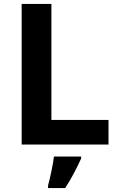

<svg xmlns="http://www.w3.org/2000/svg" viewBox="-20 -734 605 975"><path d="M90 0V-714H241V-125H531V0ZM392 71Q377 104 357 142.5Q337 181 311 221H224V208Q232 179 241 136Q250 93 254 61H392Z"/></svg>

Font: Noto Sans Gurmukhi
Style: Bold
Weight: 700
Designer: Jelle Bosma - Monotype Design Team
Foundry: Monotype Imaging Inc.
Version: Version 2.004; ttfautohint (v1.8.4.7-5d5b)